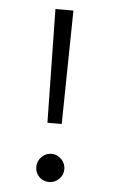

<svg xmlns="http://www.w3.org/2000/svg" viewBox="-48 -652 405 686"><g transform="rotate(5 154.5 -309.0)"><path d="M104 -50.8Q104 -71.3 118.9 -86.4Q133.8 -101.6 154.3 -101.6Q174.8 -101.6 189.7 -86.4Q204.6 -71.3 204.6 -50.8Q204.6 -30.3 189.7 -15.4Q174.8 -0.5 154.3 -0.5Q132.8 -0.5 118.4 -14.9Q104 -29.3 104 -50.8ZM123 -618.2H187.5L181.2 -210.9H129.9Z"/></g></svg>

Font: Shabnam Thin FD-WOL
Style: Thin-FD-WOL
Weight: 100
Foundry: DejaVu fonts team - Redesigned by Saber Rastikerdar - Based on Vazir font
Version: Version 5.0.1